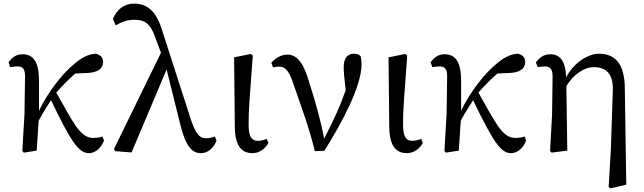

<svg xmlns="http://www.w3.org/2000/svg" viewBox="-20 -830 3548 1058"><path d="M545 -78C534 -73 515 -70 493 -70C420 -70 383 -158 290 -320C324 -358 358 -393 395 -425L464 -428C517 -431 548 -450 548 -488C548 -517 529 -529 507 -534C469 -531 438 -518 394 -482C326 -427 247 -328 195 -220V-384C195 -487 165 -531 104 -531C67 -531 46 -512 27 -487L36 -460C49 -462 64 -464 77 -464C108 -464 118 -447 118 -410L115 -203L103 2L111 11L182 0C185 -48 190 -111 193 -165C217 -210 238 -241 261 -278C374 -42 416 14 470 14C500 14 534 -7 553 -55Z M1164 -78C1146 -71 1131 -68 1115 -68C1080 -68 1059 -91 1032 -171L872 -667C841 -768 791 -810 720 -810C664 -810 625 -779 602 -726L618 -690C645 -707 680 -721 719 -721C777 -721 808 -702 836 -623L867 -539L608 -9L615 3L705 10L898 -447L974 -142C1007 -9 1046 14 1088 14C1123 14 1157 -12 1173 -55Z M1371 14C1412 14 1443 -13 1459 -42L1450 -65C1436 -59 1419 -54 1402 -54C1370 -54 1351 -71 1350 -138C1349 -214 1356 -298 1373 -523L1363 -533L1270 -514L1274 -130C1275 -31 1308 14 1371 14Z M1485 -459C1495 -461 1506 -463 1519 -463C1555 -463 1575 -434 1599 -361C1640 -242 1683 -129 1715 3L1767 1C1865 -153 1972 -356 1972 -473C1972 -497 1970 -508 1967 -521C1958 -529 1949 -534 1931 -534C1894 -534 1874 -508 1874 -461C1874 -434 1877 -398 1885 -333C1853 -241 1819 -169 1766 -66C1749 -159 1720 -263 1685 -373C1652 -487 1616 -529 1563 -529C1532 -529 1497 -511 1475 -484Z M2222 14C2263 14 2294 -13 2310 -42L2301 -65C2287 -59 2270 -54 2253 -54C2221 -54 2202 -71 2201 -138C2200 -214 2207 -298 2224 -523L2214 -533L2121 -514L2125 -130C2126 -31 2159 14 2222 14Z M2871 -78C2860 -73 2841 -70 2819 -70C2746 -70 2709 -158 2616 -320C2650 -358 2684 -393 2721 -425L2790 -428C2843 -431 2874 -450 2874 -488C2874 -517 2855 -529 2833 -534C2795 -531 2764 -518 2720 -482C2652 -427 2573 -328 2521 -220V-384C2521 -487 2491 -531 2430 -531C2393 -531 2372 -512 2353 -487L2362 -460C2375 -462 2390 -464 2403 -464C2434 -464 2444 -447 2444 -410L2441 -203L2429 2L2437 11L2508 0C2511 -48 2516 -111 2519 -165C2543 -210 2564 -241 2587 -278C2700 -42 2742 14 2796 14C2826 14 2860 -7 2879 -55Z M3423 -343C3422 -486 3364 -534 3280 -534C3222 -534 3141 -485 3100 -404C3096 -494 3067 -531 3012 -531C2975 -531 2952 -511 2933 -486L2943 -460C2955 -462 2971 -464 2983 -464C3014 -464 3025 -446 3025 -410L3022 -194L3011 2L3019 11L3106 0L3101 -355C3134 -414 3196 -460 3252 -460C3318 -460 3360 -424 3357 -333L3346 -5L3334 200L3342 208L3431 188Z"/></svg>

Font: Source Han Serif JP Medium
Style: Regular
Weight: 500
Designer: Ryoko NISHIZUKA 西塚涼子 (kana & ideographs); Frank Grießhammer (Latin, Greek & Cyrillic); Wenlong ZHANG 张文龙 (bopomofo); San
Foundry: Adobe Systems Incorporated
Version: Version 1.001;PS 1.001;hotconv 16.6.54;makeotf.lib2.5.65590